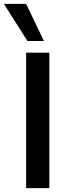

<svg xmlns="http://www.w3.org/2000/svg" viewBox="-78 -972 332 992"><path d="M57 0V-700H177V0ZM64 -760 -58 -952H57L149 -760Z"/></svg>

Font: Host Grotesk SemiBold
Style: Regular
Weight: 600
Designer: Doukan Karapınar
Foundry: Element Type
Version: Version 1.003